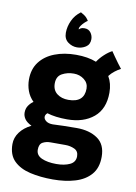

<svg xmlns="http://www.w3.org/2000/svg" viewBox="-109 -859 833 1177"><g transform="rotate(10 308.0 -270.5)"><path d="M327 -128.5Q290 -128.5 258.8 -132.5Q227.5 -136.5 202 -144.5Q189 -133.5 189 -120Q189 -106 204 -94.5Q219 -83 246 -83H247.5Q278.5 -84.5 313 -85.5Q347.5 -86.5 395 -86.5Q474.5 -86.5 525.2 -51.2Q576 -16 576 61.5Q576 130 540.2 171.2Q504.5 212.5 443 231Q381.5 249.5 304.5 249.5Q226.5 249.5 162.8 234.8Q99 220 61.2 182.8Q23.5 145.5 23.5 78.5Q23.5 38.5 48.5 4.5Q73.5 -29.5 119 -52Q89 -66.5 76.2 -85Q63.5 -103.5 63.5 -124.5Q63.5 -150.5 76.8 -169.2Q90 -188 106 -198Q78.5 -225.5 66.5 -259.2Q54.5 -293 54.5 -328.5Q54.5 -393.5 88.2 -438Q122 -482.5 180.8 -505.2Q239.5 -528 314 -528Q387 -528 440 -507Q456 -531.5 480.5 -554.2Q505 -577 528 -588.5Q535 -578 548 -559.5Q561 -541 575 -521.8Q589 -502.5 599 -490.5Q582.5 -482.5 563 -467.5Q543.5 -452.5 529.5 -434Q554.5 -391.5 554.5 -334.5Q554.5 -233 491.8 -180.8Q429 -128.5 327 -128.5ZM313.5 -247.5Q412 -247.5 412 -334.5Q412 -369 384.5 -390.5Q357 -412 320 -412Q279 -412 246.8 -394.2Q214.5 -376.5 214.5 -332.5Q214.5 -291 242.8 -269.2Q271 -247.5 313.5 -247.5ZM309 152.5Q359.5 152.5 393.2 136.5Q427 120.5 427 84Q427 52 401 40Q375 28 345 28H252Q224 28 203.2 39.5Q182.5 51 182.5 85.5Q182.5 120.5 218.2 136.5Q254 152.5 309 152.5ZM297 -789.5Q302.5 -787 319 -776.2Q335.5 -765.5 347.5 -745Q339 -740 328 -729.5Q317 -719 309 -707.5Q301 -696 301 -688.5Q301 -684.5 302 -684Q306.5 -689 314 -693Q321.5 -697 336.5 -697Q361.5 -697 375 -678.5Q388.5 -660 388.5 -637.5Q388.5 -605 364 -589.2Q339.5 -573.5 310 -573.5Q279 -573.5 253.2 -592.8Q227.5 -612 227.5 -650Q227.5 -688.5 245 -726.5Q262.5 -764.5 297 -789.5Z"/></g></svg>

Font: Grandstander
Style: Bold
Weight: 700
Designer: Tyler Finck
Foundry: Etcetera Type Co
Version: Version 1.200; ttfautohint (v1.8.3)